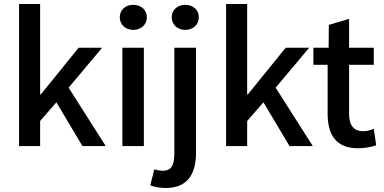

<svg xmlns="http://www.w3.org/2000/svg" viewBox="-20 -728 1916 957"><path d="M75 -708V0H180V-125L261 -218L391 0H507L322 -291L489 -490H372L183 -257H180V-708Z M577 -642C577 -605 606 -579 644 -579C683 -579 712 -605 712 -642C712 -679 683 -704 644 -704C606 -704 577 -679 577 -642ZM590 -490V0H697V-490Z M836 -642C836 -605 865 -579 903 -579C942 -579 971 -605 971 -642C971 -679 942 -704 903 -704C865 -704 836 -679 836 -642ZM729 196C747 203 772 209 806 209C918 209 957 135 957 33V-490H849V34C849 92 837 123 792 123C776 123 762 120 749 116Z M1107 -708V0H1212V-125L1293 -218L1423 0H1539L1354 -291L1521 -490H1404L1215 -257H1212V-708Z M1764 11C1798 11 1830 5 1855 -4L1843 -86C1826 -79 1809 -74 1791 -74C1742 -74 1720 -104 1720 -162V-405H1843V-490H1720V-634L1619 -604L1618 -490H1542V-405H1613V-162C1613 -59 1653 11 1764 11Z"/></svg>

Font: Cambridge Sans Medium
Style: Regular
Weight: 500
Version: Version 2.020;PS 002.020;hotconv 1.0.88;makeotf.lib2.5.64775